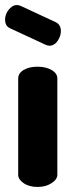

<svg xmlns="http://www.w3.org/2000/svg" viewBox="-27 -740 291 760"><path d="M122 -476Q154 -476 177 -463Q200 -450 200 -429V-48Q200 -30 177 -15Q154 0 122 0Q88 0 66.5 -15Q45 -30 45 -48V-429Q45 -450 66.5 -463Q88 -476 122 -476ZM13 -628Q2 -633 -2.5 -642Q-7 -651 -7 -662Q-7 -672 -3.5 -682Q0 -692 6.5 -700.5Q13 -709 21.5 -714.5Q30 -720 40 -720Q46 -720 54 -717L194 -652Q214 -642 214 -617Q214 -597 201 -578Q188 -559 168 -559Q163 -559 153 -563Z"/></svg>

Font: AkaAcidDosis
Style: ExtraBold
Weight: 800
Designer: Edgar Tolentino, Pablo Impallari, Igino Marini, Aka-Acid
Foundry: Edgar Tolentino, Pablo Impallari, Igino Marini, Aka-Acid
Version: Version 1.007